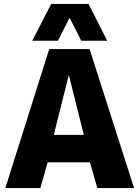

<svg xmlns="http://www.w3.org/2000/svg" viewBox="-20 -951 705 971"><path d="M7 0 229 -703H433L658 0H472L435 -130H221L184 0ZM252 -269H404L328 -572ZM143 -745 239 -931H428L522 -745H391L332 -861L273 -745Z"/></svg>

Font: Georama ExtraCondensed Thin
Style: Bold
Weight: 700
Version: Version 1.001